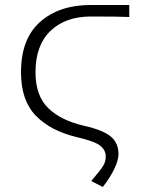

<svg xmlns="http://www.w3.org/2000/svg" viewBox="-20 -547 572 768"><path d="M403 79Q403 53 380.5 35.5Q358 18 289 2Q183 -23 123.5 -84Q64 -145 64 -258Q64 -392 140.5 -459.5Q217 -527 342 -527H497V-479Q460 -481 344 -481Q242 -481 182 -423.5Q122 -366 122 -258Q122 -164 173 -114.5Q224 -65 316 -44Q391 -27 422.5 -1.5Q454 24 454 70Q454 93 437.5 128Q421 163 391 201L345 177Q381 135 392 117.5Q403 100 403 79Z"/></svg>

Font: Nebula Sans Light
Style: Regular
Weight: 300
Designer: Paul D. Hunt for Adobe (as Source Sans)
Foundry: Nebula Entertainment & Broadcasting LLC
Version: Version 1.010